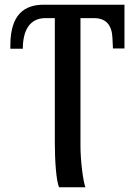

<svg xmlns="http://www.w3.org/2000/svg" viewBox="-20 -556 570 816"><path d="M231 240H343C333 214 322 126 322 64V-479H379C433 -479 456 -447 458 -393L460 -350H509V-536H166C84 -536 24 -495 24 -363V-349H77C77 -429 108 -479 173 -479H213V52C213 127 219 213 231 240Z"/></svg>

Font: Noto Serif Thai Medium
Style: Regular
Weight: 500
Designer: Monotype Design Team
Foundry: Monotype Imaging Inc.
Version: Version 1.901;PS 001.901;hotconv 1.0.88;makeotf.lib2.5.64775